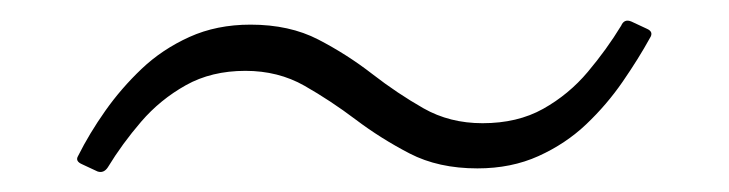

<svg xmlns="http://www.w3.org/2000/svg" viewBox="-20 -370 710 187"><path d="M60 -210Q53 -213 56 -218Q67 -240 82.5 -262Q98 -284 118 -303Q138 -322 164.5 -334Q191 -346 224 -346Q262 -346 290 -331.5Q318 -317 342.5 -298Q367 -279 392.5 -264.5Q418 -250 450 -250Q484 -250 509 -264Q534 -278 552.5 -300Q571 -322 585 -345Q588 -352 595 -349L610 -342Q617 -339 613 -333Q602 -313 586.5 -290.5Q571 -268 551 -249Q531 -230 504.5 -218Q478 -206 445 -206Q407 -206 379 -220.5Q351 -235 326.5 -253.5Q302 -272 276.5 -286.5Q251 -301 219 -301Q186 -301 161 -287Q136 -273 117.5 -251.5Q99 -230 85 -207Q81 -201 75 -203Z"/></svg>

Font: Hahmlet ExtraLight
Style: Regular
Weight: 250
Designer: Minjoo Ham & Mark Frömberg
Foundry: hypertype
Version: Version 1.002